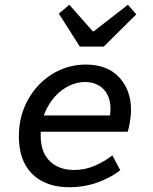

<svg xmlns="http://www.w3.org/2000/svg" viewBox="-20 -771 640 803"><path d="M269 12Q206 12 158.5 -12Q111 -36 85 -83.5Q59 -131 59 -201Q59 -267 81.5 -321.5Q104 -376 143 -416.5Q182 -457 232.5 -479Q283 -501 339 -501Q429 -501 478.5 -447.5Q528 -394 528 -312Q528 -285 523 -258Q518 -231 514 -220H129L140 -288H470L436 -271Q439 -282 440.5 -293Q442 -304 442 -315Q442 -368 413 -398Q384 -428 335 -428Q302 -428 269.5 -412.5Q237 -397 210.5 -368Q184 -339 167 -298Q150 -257 150 -205Q150 -157 167.5 -125Q185 -93 216.5 -76.5Q248 -60 289 -60Q335 -60 375.5 -77.5Q416 -95 450 -121L483 -59Q445 -29 389.5 -8.5Q334 12 269 12ZM314 -576 226 -714 270 -751 368 -640H372L515 -751L550 -711L414 -576Z"/></svg>

Font: Source Code Pro ExtraLight Medium
Style: Italic
Weight: 500
Italic angle: -11°
Monospace: yes
Version: Version 1.016;hotconv 1.0.116;makeotfexe 2.5.65601